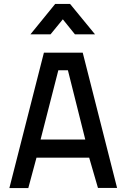

<svg xmlns="http://www.w3.org/2000/svg" viewBox="-20 -964 644 984"><path d="M205 -694H404L580 -1H482L437 -156H167L125 0H28ZM188 -249H417L328 -604H279ZM263 -944H339L467 -788H364L302 -865L239 -788H136Z"/></svg>

Font: Panefresco 600wt
Style: Regular
Weight: 600
Designer: Campivisivi
Foundry: Campivisivi & Chank Co
Version: Version 1.001